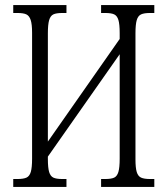

<svg xmlns="http://www.w3.org/2000/svg" viewBox="-20 -734 659 754"><path d="M32 -31H48Q72 -31 84 -36.5Q96 -42 101 -59Q106 -76 106 -111V-605Q106 -639 100.5 -655.5Q95 -672 83.5 -677.5Q72 -683 48 -683H32V-714H241V-683H225Q201 -683 189.5 -677.5Q178 -672 173 -655Q168 -638 168 -603V-178L450 -581V-604Q450 -639 445 -655.5Q440 -672 428.5 -677.5Q417 -683 393 -683H377V-714H586V-683H569Q546 -683 534 -677.5Q522 -672 517 -655Q512 -638 512 -603V-108Q512 -75 517 -58.5Q522 -42 534 -36.5Q546 -31 569 -31H586V0H377V-31H393Q417 -31 428.5 -36.5Q440 -42 445 -59Q450 -76 450 -111V-521L168 -119V-110Q168 -75 173 -58.5Q178 -42 189.5 -36.5Q201 -31 225 -31H241V0H32Z"/></svg>

Font: Noto Serif CondLight
Style: Regular
Weight: 300
Width: 3
Designer: Monotype Design Team
Foundry: Monotype Imaging Inc.
Version: Version 1.001